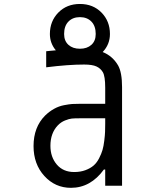

<svg xmlns="http://www.w3.org/2000/svg" viewBox="-20 -918 707 949"><path d="M296.9 -750Q296.9 -715.5 318.4 -696.3Q339.8 -677.1 375 -677.1Q410.2 -677.1 431.6 -696.3Q453.1 -715.5 453.1 -750Q453.1 -789.7 431.6 -811.5Q410.2 -833.3 375 -833.3Q339.8 -833.3 318.4 -811.5Q296.9 -789.7 296.9 -750ZM523.4 -750Q523.4 -698.6 487.6 -660.8Q536.5 -641.3 563.8 -594.4Q583.3 -559.9 583.3 -487.6V0H500V-80.1H493.5Q427.7 10.4 330.7 10.4Q252.6 10.4 199.2 -48.2Q145.8 -106.8 145.8 -196Q145.8 -289.7 203.1 -347Q224 -367.2 247.4 -380.2Q270.8 -393.2 296.5 -398.1Q322.3 -403 336.9 -404Q351.6 -404.9 373.7 -404.9H500V-484.4Q500 -541 488.3 -561.2Q477.2 -580.1 456.7 -589.5Q436.2 -599 395.8 -599Q317.7 -599 208.3 -585.3V-664.7Q214.8 -665.4 230.8 -667Q246.7 -668.6 255.9 -669.3Q226.6 -704.4 226.6 -750Q226.6 -813.2 268.2 -855.8Q309.9 -898.4 375 -898.4Q440.1 -898.4 481.8 -855.8Q523.4 -813.2 523.4 -750ZM500 -333.3H372.4Q348.3 -333.3 335 -332Q321.6 -330.7 301.4 -322.6Q281.2 -314.5 265.6 -298.2Q229.2 -259.8 229.2 -197.3Q229.2 -141.9 260.7 -104.8Q292.3 -67.7 346.4 -67.7Q377.6 -67.7 402 -76.8Q426.4 -85.9 442.4 -99.6Q458.3 -113.3 469.7 -135.4Q481.1 -157.6 486.7 -176.8Q492.2 -196 495.4 -222.7Q498.7 -249.3 499.3 -266.3Q500 -283.2 500 -306.6Z"/></svg>

Font: TypoPRO Monoid
Style: Regular
Weight: 400
Width: 4
Monospace: yes
Designer: Andreas Larsen (@larsenwork)
Version: Version 0.61